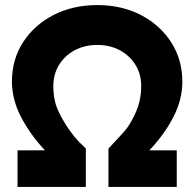

<svg xmlns="http://www.w3.org/2000/svg" viewBox="-20 -736 766 756"><path d="M49 0V-144H157Q99 -206 63 -275Q27 -344 27 -415Q27 -502 71 -570Q115 -638 191 -677Q267 -716 363 -716Q459 -716 534.5 -677Q610 -638 654 -569.5Q698 -501 698 -414Q698 -344 662.5 -275Q627 -206 568 -144H676V0H407V-151Q433 -179 455.5 -203Q478 -227 489 -245Q511 -280 523.5 -316.5Q536 -353 536 -397Q536 -444 513.5 -480.5Q491 -517 452 -538Q413 -559 363 -559Q313 -559 274 -538Q235 -517 212.5 -480.5Q190 -444 190 -397Q190 -342 208.5 -301.5Q227 -261 256 -220Q274 -195 291 -177.5Q308 -160 318 -151V0Z"/></svg>

Font: Readex Pro
Style: Bold
Weight: 700
Designer: Bonnie Shaver-Troup, Thomas Jockin
Foundry: Lexend
Version: Version 1.203; ttfautohint (v1.8.3)